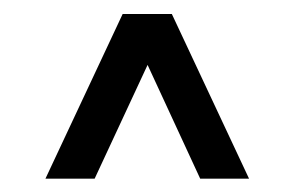

<svg xmlns="http://www.w3.org/2000/svg" viewBox="-20 -710 431 281"><path d="M46.5 -448.5 159.5 -689.5H231.5L344.5 -448.5H273L196 -615L118.5 -448.5Z"/></svg>

Font: Big Shoulders Stencil Display
Style: Bold
Weight: 700
Designer: Patric King
Foundry: XO Type Co
Version: Version 1.000